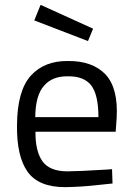

<svg xmlns="http://www.w3.org/2000/svg" viewBox="-20 -761 545 790"><path d="M121 -677 342 -592 363 -643 147 -741ZM125 -279Q126 -369 161 -408Q195 -448 259 -447Q325 -448 355 -410Q385 -371 385 -279ZM257 -56Q185 -56 155 -97Q125 -139 126 -219H456L460 -276Q467 -398 414 -455Q360 -511 259 -510Q163 -511 107 -450Q51 -388 50 -247Q48 -119 93 -55Q138 9 248 9Q313 8 376 1Q438 -5 443 -6L441 -65Q437 -64 377 -61Q318 -57 257 -56Z"/></svg>

Font: RazerF5
Style: Regular
Weight: 400
Foundry: Razer Inc.
Version: Version 2